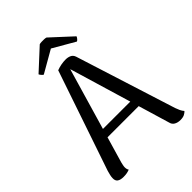

<svg xmlns="http://www.w3.org/2000/svg" viewBox="-254 -989 1111 1111"><g transform="rotate(-45 301.0 -433.5)"><path d="M327 -707Q345 -707 360 -700Q375 -693 381 -675L576 -60Q580 -48 586.5 -34Q593 -20 602 -10Q595 -2 582.5 4.5Q570 11 549 11Q527 11 511.5 2Q496 -7 492 -25L299 -671L312 -670L133 -58Q131 -49 129 -40Q127 -31 127 -23Q127 -15 129 -8.5Q131 -2 134 2Q124 6 112.5 8.5Q101 11 84 11Q58 11 45 1.5Q32 -8 33 -29Q33 -39 36 -52Q39 -65 43 -79L252 -693Q289 -707 327 -707ZM159 -270H479V-217H159ZM338 -875 466 -757Q465 -753 458.5 -744.5Q452 -736 446 -734L311 -812L175 -734Q170 -736 163 -744.5Q156 -753 155 -757L283 -875Q289 -877 300 -877.5Q311 -878 321.5 -877.5Q332 -877 338 -875Z"/></g></svg>

Font: Arima Thin Medium
Style: Regular
Weight: 500
Version: Version 1.100